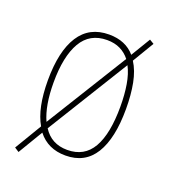

<svg xmlns="http://www.w3.org/2000/svg" viewBox="-121 -664 720 816"><g transform="rotate(20 239.5 -256.0)"><path d="M423 -264Q423 -131 379.5 -60.5Q336 10 248 10Q168 10 123 -48L56 64L36 51L109 -71Q69 -140 69 -265Q69 -397 114 -467Q159 -537 248 -537Q323 -537 365 -488L418 -576L438 -564L380 -467Q403 -431 413 -379.5Q423 -328 423 -264ZM95 -265Q95 -161 124 -97L351 -464Q333 -487 307.5 -499.5Q282 -512 248 -512Q170 -512 132.5 -447.5Q95 -383 95 -265ZM397 -265Q397 -319 389.5 -364Q382 -409 365 -441L138 -73Q175 -15 247 -15Q324 -15 360.5 -78.5Q397 -142 397 -265Z"/></g></svg>

Font: Noto Sans Gurmukhi UI Condensed Thin
Style: Regular
Weight: 100
Width: 3
Designer: Jelle Bosma - Monotype Design Team
Foundry: Monotype Imaging Inc.
Version: Version 2.004; ttfautohint (v1.8.4.7-5d5b)